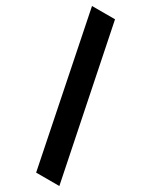

<svg xmlns="http://www.w3.org/2000/svg" viewBox="-206 -781 690 874"><g transform="rotate(30 138.5 -344.0)"><path d="M119 -736 279 48H157L-2 -736Z"/></g></svg>

Font: Archicoco
Style: Regular
Weight: 400
Designer: Hector Gatti
Foundry: Hector Gatti
Version: 1.002